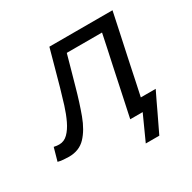

<svg xmlns="http://www.w3.org/2000/svg" viewBox="-184 -640 922 922"><g transform="rotate(-30 277.0 -179.0)"><path d="M19 9Q6 9 -11.5 7.5Q-29 6 -41 2.5L-21 -69Q-13 -67 -4.8 -66.2Q3.5 -65.5 8.5 -65.5Q35.5 -65.5 56.2 -86Q77 -106.5 93.2 -140.5Q109.5 -174.5 122.5 -216Q135.5 -257.5 147.5 -300Q161 -349.5 175 -399.5Q189 -449.5 201.5 -496H551.5Q540 -441.5 528.8 -388.8Q517.5 -336 503 -268.5L492.5 -219Q483.5 -176.5 475.8 -139.2Q468 -102 460 -65.5H542.5Q530 -40 517.5 -13.8Q505 12.5 493 38Q481 63 469 88Q457 113 445 138H370L432.5 0H363.5Q375.5 -55 386.2 -106.5Q397 -158 410 -219L420.5 -268.5Q430.5 -315.5 438.8 -353.5Q447 -391.5 454.5 -428.5H259Q248 -389 236.8 -348.5Q225.5 -308 214.5 -269Q193 -191 169.8 -128Q146.5 -65 111.5 -28Q76.5 9 19 9Z"/></g></svg>

Font: Commissioner
Style: Italic
Weight: 400
Italic angle: -12°
Designer: Kostas Bartsokas
Foundry: Kostas Bartsokas
Version: Version 1.000; ttfautohint (v1.8.3)